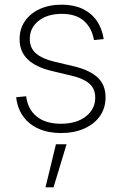

<svg xmlns="http://www.w3.org/2000/svg" viewBox="-20 -557 518 818"><path d="M239.7 9.8Q186 9.8 145 -8.3Q104 -26.4 79.3 -60.3Q54.7 -94.2 48.8 -142.6L91.3 -147Q98.6 -90.8 136.7 -60.3Q174.8 -29.8 239.3 -29.8Q306.2 -29.8 345.9 -61Q385.7 -92.3 385.7 -141.1Q385.7 -179.2 360.4 -200.9Q335 -222.7 287.1 -233.9L199.7 -254.9Q132.3 -271 97.9 -304.2Q63.5 -337.4 63.5 -390.1Q63.5 -434.1 86.2 -467Q108.9 -500 149.4 -518.6Q189.9 -537.1 243.2 -537.1Q293 -537.1 330.6 -519.8Q368.2 -502.4 391.4 -469.7Q414.6 -437 421.9 -390.6L380.4 -386.2Q371.1 -439 336.9 -468.5Q302.7 -498 243.2 -498Q182.1 -498 144.5 -468.3Q106.9 -438.5 106.9 -391.1Q106.9 -352.5 133.3 -329.6Q159.7 -306.6 210.9 -294.4L297.4 -273.9Q362.8 -257.8 396.2 -226.6Q429.7 -195.3 429.7 -142.6Q429.7 -96.7 405.8 -62.5Q381.8 -28.3 338.9 -9.3Q295.9 9.8 239.7 9.8ZM173.8 241.2 218.3 57.6H263.7L208 241.2Z"/></svg>

Font: Inter 24pt ExtraLight
Style: Regular
Weight: 250
Designer: Rasmus Andersson
Foundry: rsms
Version: Version 4.001;git-66647c0bb